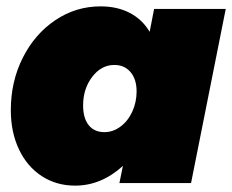

<svg xmlns="http://www.w3.org/2000/svg" viewBox="-20 -575 730 603"><path d="M14 -229Q14 -319 51.5 -393.5Q89 -468 153.5 -511.5Q218 -555 296 -555Q348 -555 387.5 -534.5Q427 -514 450 -475L464 -547H689L580 0H355L366 -54Q298 8 216 8Q157 8 111 -22Q65 -52 39.5 -106Q14 -160 14 -229ZM409 -288Q409 -326 390 -348.5Q371 -371 339 -371Q298 -371 269.5 -333.5Q241 -296 241 -244Q241 -204 258.5 -182Q276 -160 308 -160Q335 -160 358.5 -177.5Q382 -195 395.5 -224.5Q409 -254 409 -288Z"/></svg>

Font: TypoPRO Montserrat
Style: Italic
Weight: 900
Italic angle: -11.3°
Designer: Julieta Ulanovsky
Foundry: Julieta Ulanovsky
Version: Version 6.001